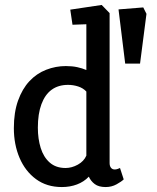

<svg xmlns="http://www.w3.org/2000/svg" viewBox="-20 -752 635 776"><path d="M486 -495 459 -714 559 -722 572 -696 546 -495ZM230 4Q169 4 125.5 -28Q82 -60 59 -114Q36 -168 36 -234Q36 -298 53 -345.5Q70 -393 99 -424Q128 -455 166.5 -470Q205 -485 246 -485Q272 -485 292.5 -480.5Q313 -476 329 -469V-654L273 -652L264 -713L391 -732L423 -699V-93Q423 -81 428.5 -74Q434 -67 444 -67Q450 -67 456.5 -69.5Q463 -72 465 -73L480 -27Q471 -18 451 -7Q431 4 407 4Q379 4 363 -8Q347 -20 339 -38Q319 -17 291 -6.5Q263 4 230 4ZM245 -73Q270 -73 294.5 -86.5Q319 -100 329 -123V-382Q316 -396 296 -402.5Q276 -409 255 -409Q216 -409 189 -389.5Q162 -370 147.5 -331Q133 -292 133 -236Q133 -191 144.5 -154Q156 -117 181 -95Q206 -73 245 -73Z"/></svg>

Font: Kreon
Style: Regular
Weight: 400
Designer: Julia Petretta
Foundry: Julia Petretta and Eli Heuer
Version: Version 2.002